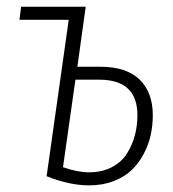

<svg xmlns="http://www.w3.org/2000/svg" viewBox="-20 -542 516 573"><path d="M278.8 -342.8Q357.9 -342.8 397 -304.2Q436 -265.6 436 -198.2Q436 -168 429.7 -138.9Q423.3 -109.9 408.7 -82.3Q394 -54.7 372.6 -34.2Q351.1 -13.7 318.4 -1.2Q285.6 11.2 246.1 11.2Q187 11.2 119.1 -16.1L185.1 -482.9H38.1L43 -522H235.8L210.9 -342.8ZM246.1 -27.8Q285.2 -27.8 314.5 -43.5Q343.8 -59.1 359.6 -85Q375.5 -110.8 382.8 -139.2Q390.1 -167.5 390.1 -198.2Q390.1 -304.2 275.9 -304.2H205.1L168 -43Q210.9 -27.8 246.1 -27.8Z"/></svg>

Font: Fira Sans Compressed ExtraLight
Style: Italic
Weight: 250
Width: 3
Italic angle: -8°
Designer: Carrois Corporate & Edenspiekermann AG
Foundry: Carrois Corporate GbR & Edenspiekermann AG
Version: Version 4.203;PS 004.203;hotconv 1.0.88;makeotf.lib2.5.64775